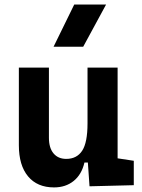

<svg xmlns="http://www.w3.org/2000/svg" viewBox="-20 -815 626 845"><path d="M217.8 9.8Q144 9.8 103.5 -38.8Q63 -87.4 63 -175.8V-517.6H195.3V-208.5Q195.3 -164.1 215.6 -139.9Q235.8 -115.7 271.5 -115.7Q317.9 -115.7 341.6 -151.6Q365.2 -187.5 365.2 -272V-517.6H497.6V-118.2L568.8 -107.4V0L374 4.9L366.7 -99.6H351.6Q339.4 -46.9 304.2 -18.6Q269 9.8 217.8 9.8ZM215.8 -609.4 306.6 -794.9H446.8L346.2 -609.4Z"/></svg>

Font: CaskaydiaMono NF
Style: Bold
Weight: 700
Designer: Aaron Bell
Foundry: Saja Typeworks
Version: Version 2111.001; ttfautohint (v1.8.4);Nerd Fonts 3.1.1